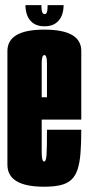

<svg xmlns="http://www.w3.org/2000/svg" viewBox="-20 -721 346 746"><path d="M151.4 4.5Q8.8 4.5 8.8 -81.2Q8.8 -167 8.8 -298.8Q8.8 -439.1 8.8 -522.5Q8.8 -605.9 152.2 -605.9Q295.8 -605.9 295.8 -523.1Q295.8 -440.4 295.8 -302.5Q295.8 -278 295.8 -256.2H130.5V-343.1H171L162.5 -331.2Q162.5 -442.4 162.5 -474.8Q162.5 -507.1 152.2 -507.1Q142 -507.1 142 -474.8Q142 -442.4 142 -302.8Q142 -165.2 142 -129.4Q142 -93.5 151.4 -93.5ZM151.4 -93.5Q155.4 -93.5 157.6 -99.7Q159.9 -105.9 160.9 -120.1Q161.9 -134.2 162.2 -158.1Q162.5 -182 162.5 -216.9H295.8Q295.8 -164.4 292.8 -126.6Q289.9 -88.9 281.6 -63.4Q273.4 -38 257.6 -23.1Q241.8 -8.1 215.7 -1.8Q189.6 4.5 151.4 4.5L144.2 -40.2ZM152.9 -618.8Q127.8 -618.8 111.2 -629.4Q94.8 -640 86.8 -658.6Q78.9 -677.2 78.9 -701H140.9Q140.9 -687.9 142.3 -680.2Q143.8 -672.6 146.4 -669.4Q149 -666.2 153.1 -666.2Q157.5 -666.2 160.2 -669.6Q162.9 -673 163.9 -680.7Q164.9 -688.4 164.9 -701H227.1Q227.1 -677.2 219.1 -658.6Q211 -640 194.6 -629.4Q178.1 -618.8 152.9 -618.8Z"/></svg>

Font: Anybody UltraCondensed Thin
Style: Regular
Weight: 100
Width: 1
Designer: Tyler Finck
Foundry: Etcetera Type Company
Version: Version 1.110